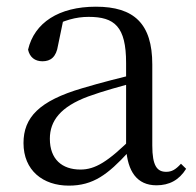

<svg xmlns="http://www.w3.org/2000/svg" viewBox="-20 -551 597 585"><path d="M189.7 14.6C264.3 14.6 308.6 -19.6 370.9 -87.1H394.5L385.8 -134.4C308.6 -57.1 269.3 -34.4 225.1 -34.4C169 -34.4 131.9 -65.8 131.9 -128.2C131.9 -183 164.6 -225.8 248.6 -257C293.6 -273.5 351.6 -289.3 404.8 -303.3V-327.7C351 -315.5 286.4 -298.9 230.9 -282.3C98.7 -243.6 51.6 -192.6 51.6 -115.1C51.6 -31.8 110.8 14.6 189.7 14.6ZM456.8 13.6C495.7 13.6 525.8 -2.3 547.1 -36.7L531.4 -52.1C514.8 -33.9 503 -27.5 486.4 -27.5C458.8 -27.5 444 -45.3 444 -107.7V-354.6C444 -479.1 388.2 -530.6 272.2 -530.6C159.1 -530.6 84.7 -481.7 65.5 -399.7C70.5 -376.8 86.1 -364.3 109.4 -364.3C134 -364.3 151.4 -376.9 156.8 -412.7L173.2 -491.9L129.7 -464.7C174.2 -489.6 211.7 -499.6 250 -499.6C329.2 -499.6 364.2 -470.1 364.2 -359V-99.7C368.7 -28.9 397.2 13.6 456.8 13.6Z"/></svg>

Font: Source Han Serif TW VF
Style: Regular
Weight: 250
Designer: Ryoko NISHIZUKA 西塚涼子 (kana & ideographs); Frank Grießhammer (Latin, Greek & Cyrillic); Wenlong ZHANG 张文龙 (bopomofo); San
Foundry: Adobe
Version: Version 2.002;hotconv 1.1.0;makeotfexe 2.6.0